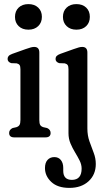

<svg xmlns="http://www.w3.org/2000/svg" viewBox="-20 -669 508 935"><path d="M118.5 -524.5Q88.5 -524.5 70.8 -541.8Q53 -559 53 -586.5Q53 -615 70.8 -632Q88.5 -649 118.5 -649Q148 -649 166 -632Q184 -615 184 -587Q184 -559 166 -541.8Q148 -524.5 118.5 -524.5ZM171.5 -413V-84.5Q171.5 -68 175.8 -60.5Q180 -53 191.5 -49.5L209.5 -45.5Q226.5 -37.5 226.5 -21.5Q226.5 0 201.5 0H49.5Q24.5 0 24.5 -21.5Q24.5 -37.5 41.5 -45.5L59.5 -49.5Q70.5 -53 75 -60.5Q79.5 -68 79.5 -84.5V-331.5Q79.5 -346 75.5 -352Q71.5 -358 61.5 -360.5L34.5 -361.5Q17 -367.5 17 -382Q17 -390.5 22 -396.2Q27 -402 40.5 -407L105 -430Q121.5 -436 130.5 -438.2Q139.5 -440.5 146.5 -440.5Q171.5 -440.5 171.5 -413ZM352 -524.5Q322.5 -524.5 304.5 -541.8Q286.5 -559 286.5 -586.5Q286.5 -615 304.5 -632Q322.5 -649 352 -649Q382 -649 399.8 -632Q417.5 -615 417.5 -587Q417.5 -559 399.8 -541.8Q382 -524.5 352 -524.5ZM405.5 -43.5Q405.5 -9 415.8 19.8Q426 48.5 436.2 75Q446.5 101.5 446.5 129.5Q446.5 181.5 411.2 213.8Q376 246 318 246Q260.5 246 229.8 217Q199 188 199 149.5Q199 123.5 211.5 109.8Q224 96 244.5 96Q265 96 276.5 110.5Q288 125 288 148.5V163Q288 207 330.5 207Q377.5 206.5 377.5 152Q377.5 132.5 367.8 113Q358 93.5 345.5 73Q333 52.5 323.2 29.5Q313.5 6.5 313.5 -20.5V-331.5Q313.5 -346 309.5 -352Q305.5 -358 295.5 -360.5L268 -361.5Q250.5 -367.5 250.5 -382Q250.5 -390.5 255.8 -396.2Q261 -402 274.5 -407L339 -430Q355.5 -436 364.2 -438.2Q373 -440.5 380.5 -440.5Q405.5 -440.5 405.5 -413Z"/></svg>

Font: Fraunces 144pt SuperSoft
Style: Regular
Weight: 400
Version: Version 1.000;[b76b70a41]